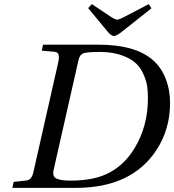

<svg xmlns="http://www.w3.org/2000/svg" viewBox="-20 -908 842 928"><path d="M406 -869 424 -888 514 -828Q537 -813 546 -813Q556 -813 582 -827L699 -888L712 -868L572 -757Q544 -734 530 -734Q517 -734 497 -759ZM40 0 46 -29 102 -35Q120 -36 129 -47Q138 -58 143 -83L262 -609Q267 -634 262.5 -645.5Q258 -657 241 -658L182 -663L188 -692H457Q631 -692 716 -620Q758 -585 780 -529.5Q802 -474 802 -411Q802 -282 735 -181Q615 0 347 0ZM239 -86Q232 -55 253 -45Q274 -35 321 -35Q439 -35 511.5 -75Q584 -115 630 -191Q695 -298 695 -433Q695 -462 692 -487Q689 -512 675.5 -544.5Q662 -577 639 -600Q616 -623 572 -639.5Q528 -656 469 -657Q403 -657 384.5 -651Q366 -645 360 -620Z"/></svg>

Font: Lingua Franca
Style: Italic
Weight: 400
Italic angle: -13°
Version: Version 1.19